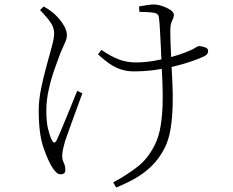

<svg xmlns="http://www.w3.org/2000/svg" viewBox="-20 -780 1040 858"><path d="M486 35Q549 1 595.5 -35.5Q642 -72 673 -135Q690 -170 697.5 -215.5Q705 -261 706.5 -311Q708 -361 706 -408.5Q704 -456 702 -493Q701 -525 699 -566Q697 -607 695 -643Q693 -679 691 -694Q690 -710 684.5 -715.5Q679 -721 667 -723Q656 -725 637 -726Q618 -727 603 -727L601 -751Q615 -754 635.5 -757Q656 -760 667 -760Q684 -760 705 -753Q726 -746 741.5 -735.5Q757 -725 757 -714Q757 -703 749 -687Q741 -671 741 -644Q741 -630 741.5 -606.5Q742 -583 743.5 -555Q745 -527 746 -497Q748 -459 750.5 -409Q753 -359 751.5 -305.5Q750 -252 742 -202.5Q734 -153 714 -115Q691 -71 658.5 -39Q626 -7 586 16Q546 39 499 58ZM253 -1Q240 -1 231.5 -9.5Q223 -18 216 -28Q195 -60 174 -121Q153 -182 153 -286Q153 -332 163.5 -383.5Q174 -435 187.5 -484Q201 -533 211.5 -571.5Q222 -610 222 -631Q222 -656 206.5 -679Q191 -702 159 -735L175 -751Q190 -743 199 -736.5Q208 -730 217 -723Q226 -716 241 -699.5Q256 -683 267.5 -662.5Q279 -642 279 -622Q279 -607 269 -586Q259 -565 250 -543Q238 -512 223 -469Q208 -426 197.5 -378.5Q187 -331 187 -286Q187 -236 194.5 -205Q202 -174 211 -155Q217 -143 222.5 -143Q228 -143 234 -155Q239 -165 249.5 -190Q260 -215 273.5 -247.5Q287 -280 300.5 -313.5Q314 -347 325 -374L348 -363Q338 -336 326.5 -304Q315 -272 303.5 -241Q292 -210 283.5 -185.5Q275 -161 271 -150Q266 -133 262 -115Q258 -97 258 -83Q258 -69 261.5 -61Q265 -53 268.5 -44Q272 -35 272 -19Q272 -10 266 -5.5Q260 -1 253 -1ZM577 -461Q548 -461 521.5 -469.5Q495 -478 470 -495Q445 -512 418 -537L433 -557Q474 -529 509.5 -515Q545 -501 588 -501Q626 -501 667.5 -508Q709 -515 746.5 -525.5Q784 -536 809 -546Q840 -558 851.5 -566Q863 -574 870 -574Q880 -574 895 -569Q910 -564 910 -553Q910 -543 904.5 -537Q899 -531 887 -526Q865 -516 833 -505Q801 -494 760.5 -484Q720 -474 673.5 -467.5Q627 -461 577 -461Z"/></svg>

Font: Noto Serif SC ExtraLight
Style: Regular
Weight: 200
Designer: Ryoko NISHIZUKA 西塚涼子 (kana & ideographs); Frank Grießhammer (Latin, Greek & Cyrillic); Wenlong ZHANG 张文龙 (bopomofo); San
Foundry: Adobe
Version: Version 2.002-H1;hotconv 1.1.0;makeotfexe 2.6.0